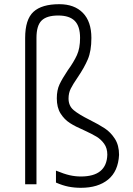

<svg xmlns="http://www.w3.org/2000/svg" viewBox="-20 -879 635 916"><path d="M247 -8V-65Q286 -49 312.5 -43Q339 -37 366 -37Q489 -37 492 -141Q492 -172 477 -193Q462 -214 440.5 -227Q419 -240 382 -257Q340 -275 313.5 -292Q287 -309 269 -337.5Q251 -366 251 -410Q251 -449 264 -476.5Q277 -504 303 -543Q332 -583 347 -616Q362 -649 362 -698Q362 -754 336.5 -779.5Q311 -805 258 -805Q203 -805 178.5 -781Q154 -757 154 -698V0H100V-698Q100 -786 139.5 -822.5Q179 -859 263 -859Q335 -859 375.5 -817.5Q416 -776 416 -698Q416 -636 399 -596Q382 -556 350 -509Q328 -477 317.5 -456Q307 -435 307 -409Q307 -374 331.5 -353.5Q356 -333 408 -307Q452 -285 480 -266.5Q508 -248 528 -217Q548 -186 548 -140Q544 -62 496 -22.5Q448 17 366 17Q335 17 307 11.5Q279 6 247 -8Z"/></svg>

Font: Biryani ExtraLight
Style: Regular
Weight: 275
Designer: Dan Reynolds and Mathieu Reguer
Foundry: Dan Reynolds and Mathieu Reguer
Version: Version 1.004; ttfautohint (v1.1) -l 5 -r 5 -G 72 -x 0 -D la